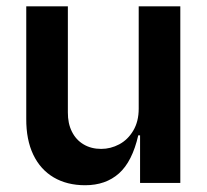

<svg xmlns="http://www.w3.org/2000/svg" viewBox="-20 -565 638 593"><path d="M61.1 -198.2V-545.5H189.6V-218Q189.3 -183.9 202.1 -158.4Q214.8 -132.8 238.3 -119Q261.7 -105.1 292.6 -105.1Q321.7 -105.1 348.4 -119.3Q375 -133.5 391.7 -161.8Q408.4 -190 408.4 -229.4V-545.5H536.9V0H412.6V-147H407Q388.5 -66.1 347.5 -29.5Q306.5 7.1 242.9 7.1Q187.1 7.1 146 -17Q104.8 -41.2 82.7 -87.4Q60.7 -133.5 61.1 -198.2Z"/></svg>

Font: Riot Sans
Style: Bold
Weight: 600
Designer: Rasmus Andersson
Foundry: rsms
Version: Version 4.001